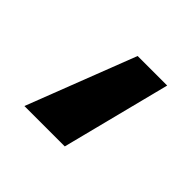

<svg xmlns="http://www.w3.org/2000/svg" viewBox="-83 -237 464 464"><g transform="rotate(45 148.5 -5.5)"><path d="M182 134H44L152 -145H253Z"/></g></svg>

Font: Fira Sans Condensed
Style: Bold
Weight: 700
Width: 3
Designer: bBox Type GmbH & Carrois Corporate GbR & Edenspiekermann AG
Foundry: bBox Type GmbH & Carrois Corporate GbR & Edenspiekermann AG
Version: Version 4.301